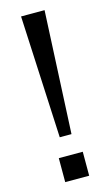

<svg xmlns="http://www.w3.org/2000/svg" viewBox="-110 -733 444 774"><g transform="rotate(-15 112.0 -345.5)"><path d="M87.3 -180.4H136.3L160.8 -691.2H62.7ZM61.8 0H161.8V-100H61.8Z"/></g></svg>

Font: LL Pando Sans
Style: Regular
Weight: 400
Designer: Joshua Smith
Foundry: Joshua Smith
Version: Version 1.000;Glyphs 3.2.1 (3258)